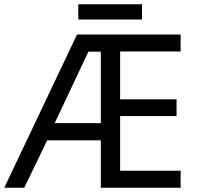

<svg xmlns="http://www.w3.org/2000/svg" viewBox="-21 -875 922 895"><path d="M821 0H449V-221H199L92 0H-1L338 -714H821V-635H539V-412H802V-334H539V-79H821ZM234 -301H449V-634H391ZM641 -855V-784H344V-855Z"/></svg>

Font: Noto Sans Ambassadori
Style: Regular
Weight: 400
Designer: Monotype Design Team
Foundry: Monotype Imaging Inc.
Version: Version 2.013